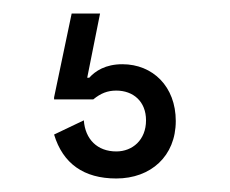

<svg xmlns="http://www.w3.org/2000/svg" viewBox="-20 -52 340 284"><path d="M86 -32 60 92V95H118C129 86 139 82 152 82C177 82 196 98 196 126C196 155 176 172 152 172C124 172 106 154 104 126L60 147C73 190 104 212 152 212C203 212 240 179 240 127C240 76 206 43 161 43C136 43 121 53 112 63H109L128 -32Z"/></svg>

Font: Space Text Light
Style: Regular
Weight: 300
Designer: Florian Karsten (Space Text), Colophon Foundry (Space Mono)
Foundry: Florian Karsten
Version: Version 1.003;PS 001.003;hotconv 1.0.88;makeotf.lib2.5.64775